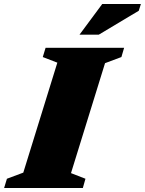

<svg xmlns="http://www.w3.org/2000/svg" viewBox="-52 -936 721 956"><path d="M233.5 -624 161 -652 175 -698H566L552.5 -652L471 -621.5L301.5 -74L373.5 -46L360.5 0H-31.5L-17.5 -46L64 -76.5ZM344 -763.5 457 -916H649.5L639 -882.5L440 -763.5Z"/></svg>

Font: Newsreader 9pt ExtraBold
Style: Italic
Weight: 800
Italic angle: -17°
Designer: Hugues Gentile
Foundry: Production Type
Version: Version 1.003